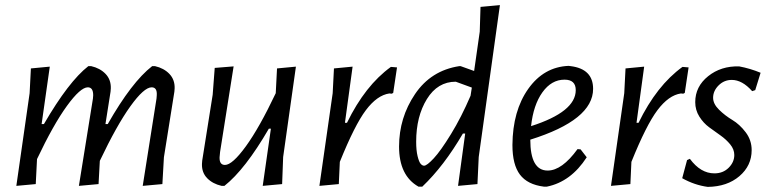

<svg xmlns="http://www.w3.org/2000/svg" viewBox="-20 -724 3012 752"><path d="M175 -463 143 -238H152Q249 -405 326 -465H337Q372 -457 393.5 -434.5Q415 -412 414 -378L413 -365L393 -238H402Q496 -403 576 -465H587Q622 -457 643.5 -434.5Q665 -412 664 -378L663 -365L622 -108L616 -3L539 4L593 -338L594 -351Q596 -382 574 -382Q544 -382 490.5 -307.5Q437 -233 371 -94L366 -3L289 4L344 -338L345 -351Q345 -382 324 -382Q295 -382 242 -309Q189 -236 125 -101L120 -3L44 4L96 -359L101 -456Z M895 -464 842 -129 840 -108Q839 -78 861 -78Q890 -78 943 -151Q996 -224 1060 -359L1065 -456L1139 -463L1089 -109L1085 -3L1009 4L1041 -220H1033Q940 -60 859 4H848Q813 -4 791.5 -26Q770 -48 771 -82L772 -95L813 -353L821 -458Z M1361 -463 1331 -243H1339Q1410 -389 1511 -462L1535 -460L1520 -360L1514 -357L1505 -358Q1457 -351 1413 -292.5Q1369 -234 1311 -90L1307 -3L1231 4L1283 -359L1288 -456Z M1784 -465 1837 -446 1859 -600 1862 -697 1938 -704 1855 -109 1850 -3 1774 4 1802 -201H1793Q1719 -74 1634 7H1619Q1543 -36 1543 -150Q1543 -263 1605.5 -355.5Q1668 -448 1779 -465ZM1610 -169Q1610 -135 1615.5 -112.5Q1621 -90 1627.5 -82.5Q1634 -75 1641 -75Q1652 -75 1679 -104Q1706 -133 1746.5 -199Q1787 -265 1823 -349L1828 -381L1765 -404Q1694 -404 1652 -336Q1610 -268 1610 -169Z M2278 -108Q2216 -12 2122 7H2110Q2046 -1 2016.5 -40Q1987 -79 1987 -156Q1988 -290 2049 -376Q2110 -462 2207 -466L2215 -465Q2303 -454 2303 -376Q2303 -254 2057 -177Q2057 -56 2125 -56Q2181 -56 2242 -140L2254 -139ZM2191 -412Q2140 -412 2104.5 -362.5Q2069 -313 2060 -230Q2235 -286 2235 -371Q2235 -412 2191 -412Z M2503 -463 2473 -243H2481Q2552 -389 2653 -462L2677 -460L2662 -360L2656 -357L2647 -358Q2599 -351 2555 -292.5Q2511 -234 2453 -90L2449 -3L2373 4L2425 -359L2430 -456Z M2875 -464Q2918 -456 2959 -439L2938 -371L2926 -367Q2887 -411 2846 -411Q2816 -411 2794.5 -389.5Q2773 -368 2773 -341Q2773 -317 2796.5 -294Q2820 -271 2848.5 -254Q2877 -237 2900.5 -206Q2924 -175 2924 -136Q2924 -75 2876 -34Q2828 7 2752 8Q2700 1 2652 -26L2671 -97L2682 -102Q2724 -45 2778 -45Q2812 -45 2834 -67Q2856 -89 2856 -117Q2856 -139 2840 -158.5Q2824 -178 2802 -193.5Q2780 -209 2757.5 -225.5Q2735 -242 2719 -267.5Q2703 -293 2703 -324Q2703 -385 2753.5 -425.5Q2804 -466 2875 -464Z"/></svg>

Font: Alegreya Sans
Style: Italic
Weight: 400
Italic angle: -7°
Designer: Juan Pablo del Peral
Foundry: Huerta Tipografica
Version: Version 2.007